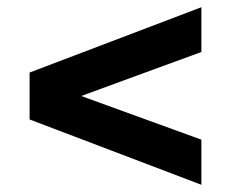

<svg xmlns="http://www.w3.org/2000/svg" viewBox="-20 -616 639 532"><path d="M538 -596 62 -415V-285L538 -104V-229L205 -350L538 -472Z"/></svg>

Font: AWKNG-Font
Style: Bold
Weight: 700
Designer: Awakening Church
Foundry: Awakening Church
Version: Version 1.700;PS 001.700;hotconv 1.0.88;makeotf.lib2.5.64775